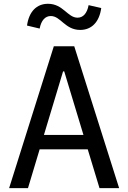

<svg xmlns="http://www.w3.org/2000/svg" viewBox="-20 -968 660 988"><path d="M593 0 362 -730H257L27 0H124L184 -199.5H431.5L492 0ZM227 -948.5C168 -948.5 129 -908 119 -836.5L184 -821C192 -863 212.5 -885.5 241.5 -885.5C292.5 -885.5 314.5 -814 392.5 -814C451.5 -814 491 -854.5 501 -926.5L436 -941.5C428 -899.5 408 -877 379 -877C327.5 -877 305 -948.5 227 -948.5ZM206 -273.5 304.5 -600.5H310.5L409.5 -273.5Z"/></svg>

Font: Monaspace Neon
Style: Regular
Weight: 400
Designer: Riley Cran & the Lettermatic Team
Foundry: Lettermatic
Version: Version 1.200 (Monaspace Neon)